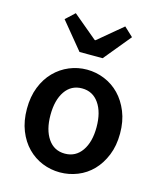

<svg xmlns="http://www.w3.org/2000/svg" viewBox="-114 -836 777 930"><g transform="rotate(15 274.5 -370.5)"><path d="M274 12Q228 12 186 -5Q144 -22 111.5 -55Q79 -88 60 -136Q41 -184 41 -245Q41 -306 60 -354Q79 -402 111.5 -435Q144 -468 186 -485.5Q228 -503 274 -503Q320 -503 362.5 -485.5Q405 -468 437 -435Q469 -402 488.5 -354Q508 -306 508 -245Q508 -184 488.5 -136Q469 -88 437 -55Q405 -22 362.5 -5Q320 12 274 12ZM274 -82Q328 -82 359 -126.5Q390 -171 390 -245Q390 -320 359 -364.5Q328 -409 274 -409Q220 -409 189.5 -364.5Q159 -320 159 -245Q159 -171 189.5 -126.5Q220 -82 274 -82ZM216 -576 105 -711 150 -753 272 -651H276L398 -753L443 -711L332 -576Z"/></g></svg>

Font: TT Toshiba Sans Medium
Style: Regular
Weight: 500
Designer: Paul D. Hunt
Foundry: Toshiba Corporation
Version: Version 2.020;PS 2.000;hotconv 1.0.86;makeotf.lib2.5.63406